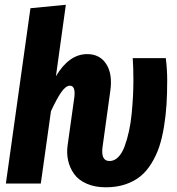

<svg xmlns="http://www.w3.org/2000/svg" viewBox="-20 -777 748 813"><path d="M428.2 16.1Q381.3 16.1 346.4 0.5Q311.5 -15.1 293.5 -40.8Q275.4 -66.4 268.6 -96.9Q261.7 -127.4 266.1 -160.2L294.9 -366.2Q300.3 -414.1 275.9 -414.1Q258.8 -414.1 239.7 -387Q220.7 -359.9 195.8 -306.2L152.8 0H4.9L108.9 -742.2L258.8 -756.8L216.8 -454.1Q272.5 -547.9 349.1 -547.9Q403.3 -547.9 430.4 -505.1Q457.5 -462.4 446.8 -390.1L414.1 -153.8Q406.7 -95.2 443.8 -95.2Q464.4 -95.2 480.7 -111.8Q497.1 -128.4 507.8 -157.7Q518.6 -187 526.1 -221.4Q533.7 -255.9 537.6 -296.1Q541.5 -336.4 543.2 -370.6Q544.9 -404.8 544.9 -438Q544.9 -490.2 542 -530.8H682.1Q688 -482.4 688 -438Q688 -381.8 685.1 -334.7Q682.1 -287.6 674.3 -240Q666.5 -192.4 654.1 -155.3Q641.6 -118.2 621.3 -85.2Q601.1 -52.2 574.5 -30.5Q547.9 -8.8 510.7 3.7Q473.6 16.1 428.2 16.1Z"/></svg>

Font: Fira Sans Compressed
Style: Bold Italic
Weight: 700
Width: 3
Italic angle: -8°
Designer: Carrois Corporate & Edenspiekermann AG
Foundry: Carrois Corporate GbR & Edenspiekermann AG
Version: Version 4.203;PS 004.203;hotconv 1.0.88;makeotf.lib2.5.64775